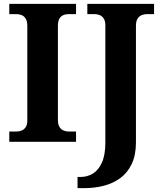

<svg xmlns="http://www.w3.org/2000/svg" viewBox="-20 -734 838 994"><path d="M28.1 0V-53H64.3Q79.2 -53 92.2 -58.3Q105.2 -63.6 113.3 -76.2Q121.4 -88.8 121.4 -110.5V-600Q121.4 -623.9 113.3 -637.1Q105.2 -650.4 92.2 -655.7Q79.2 -661 64.3 -661H28.1V-714H373.7V-661H336.3Q320.1 -661 307.2 -655.4Q294.3 -649.8 287.1 -636.8Q279.8 -623.9 279.8 -599.4V-111.7Q279.8 -90.5 287.6 -77.4Q295.4 -64.2 308.4 -58.6Q321.3 -53 336.3 -53H373.7V0ZM381.4 240V182H399.1Q431 182 459.9 165.2Q488.7 148.4 507 109.1Q525.4 69.7 525.4 3.2V-602.8Q525.4 -625.3 517.1 -638.1Q508.7 -650.8 495.8 -655.9Q482.8 -661 468.9 -661H432.1V-714H777.6V-661H741.4Q727 -661 713.8 -655.7Q700.6 -650.4 692.2 -637.4Q683.8 -624.5 683.8 -600.6V2.2Q683.8 69.8 661.6 115.6Q639.5 161.5 601.8 188.7Q564.2 215.8 516.6 227.9Q469 240 417.5 240Z"/></svg>

Font: Noto Serif Lao
Style: Regular
Weight: 400
Designer: Monotype Design Team
Foundry: Monotype Imaging Inc.
Version: Version 2.003